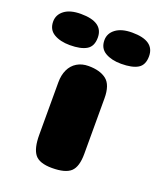

<svg xmlns="http://www.w3.org/2000/svg" viewBox="-207 -763 706 845"><g transform="rotate(20 146.5 -340.5)"><path d="M250 -107Q250 -47 225 -23.5Q200 0 137 0Q78 0 56.5 -27.5Q35 -55 35 -118V-364Q35 -398 47 -423.5Q59 -449 82 -463Q105 -477 136 -477Q190 -477 220 -453.5Q250 -430 250 -367ZM162 -608Q162 -640 189.5 -660.5Q217 -681 266 -681Q371 -681 371 -608Q371 -567 344.5 -551Q318 -535 266 -535Q221 -535 191.5 -552.5Q162 -570 162 -608ZM-78 -608Q-78 -640 -51 -660.5Q-24 -681 26 -681Q131 -681 131 -608Q131 -567 104 -551Q77 -535 26 -535Q-19 -535 -48.5 -552.5Q-78 -570 -78 -608Z"/></g></svg>

Font: Coiny 2.0
Style: Regular
Weight: 400
Version: Version 1.001 July 11, 2018